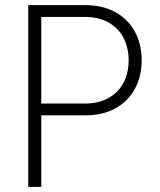

<svg xmlns="http://www.w3.org/2000/svg" viewBox="-20 -727 624 747"><path d="M89.8 -707H311.5Q379.9 -707 429.4 -679.4Q479 -651.9 505.1 -603Q531.2 -554.2 531.2 -492.2Q531.2 -430.7 505.1 -382.1Q479 -333.5 429.7 -305.9Q380.4 -278.3 312.5 -278.3H140.6V0H89.8ZM310.5 -324.2Q363.8 -324.2 402.1 -345.7Q440.4 -367.2 460.4 -405Q480.5 -442.9 480.5 -492.2Q480.5 -542 460.4 -580.1Q440.4 -618.2 402.1 -639.6Q363.8 -661.1 310.5 -661.1H140.6V-324.2Z"/></svg>

Font: Pretendard Std ExtraLight
Style: Regular
Weight: 200
Designer: Base glyphs from Inter by Rasmus Andersson; Hangeul glyphs from Noto Sans CJK(Source Han Sans) by Jang Soo-young and Kan
Foundry: Kil Hyung-jin
Version: Version 1.309